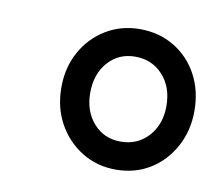

<svg xmlns="http://www.w3.org/2000/svg" viewBox="-47 -778 467 412"><g transform="rotate(10 186.5 -572.0)"><path d="M228 -419Q187 -419 154 -439.5Q121 -460 102 -494.5Q83 -529 83 -573Q83 -616 102 -650.5Q121 -685 154 -705Q187 -725 228 -725Q270 -725 303 -705Q336 -685 354.5 -650.5Q373 -616 373 -572Q373 -529 354 -494Q335 -459 302.5 -439Q270 -419 228 -419ZM228 -480Q265 -480 288.5 -506Q312 -532 312 -572Q312 -613 288.5 -639Q265 -665 228 -665Q192 -665 169 -639Q146 -613 146 -572Q146 -532 169 -506Q192 -480 228 -480Z"/></g></svg>

Font: Nunitoga
Style: Medium Italic
Weight: 500
Italic angle: -9°
Designer: Vernon Adams
Foundry: Vernon Adams
Version: Version 1.0